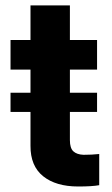

<svg xmlns="http://www.w3.org/2000/svg" viewBox="-20 -677 410 704"><path d="M18.6 -336.9H91.8V-421.9H18.6V-530.3H91.8V-657.2H236.3V-530.3H335.9V-421.9H236.3V-336.9H335.9V-266.6H236.3V-163.1Q236.3 -133.8 249 -122.1Q261.7 -110.4 286.1 -109.4Q317.4 -109.4 343.8 -112.3V2Q317.9 6.8 266.6 6.8Q185.1 6.8 138.2 -30.8Q91.3 -68.4 91.8 -142.6V-266.6H18.6Z"/></svg>

Font: Pretendard JP
Style: Bold
Weight: 700
Designer: Base glyphs from Inter by Rasmus Andersson; Hangeul glyphs from Noto Sans CJK(Source Han Sans) by Jang Soo-young and Kan
Foundry: Kil Hyung-jin
Version: Version 1.309